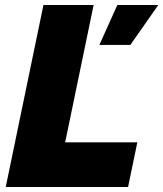

<svg xmlns="http://www.w3.org/2000/svg" viewBox="-20 -749 654 769"><path d="M154 -729H355L241 -179H530L493 0H3ZM450 -729H614L502 -569H378Z"/></svg>

Font: Mona Sans Black
Style: Italic
Weight: 900
Italic angle: -11.7°
Designer: Deni Anggara
Foundry: GitHub
Version: Version 2.000